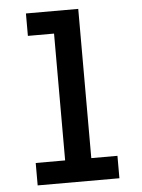

<svg xmlns="http://www.w3.org/2000/svg" viewBox="-53 -777 605 819"><g transform="rotate(-5 250.0 -367.5)"><path d="M75 0V-96H201V-639H89V-735H313V-96H425V0Z"/></g></svg>

Font: Iosevka
Style: Bold
Weight: 700
Monospace: yes
Designer: Belleve Invis
Foundry: Belleve Invis
Version: Version 32.5.0; ttfautohint (v1.8.4)